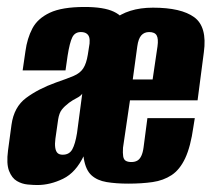

<svg xmlns="http://www.w3.org/2000/svg" viewBox="-20 -525 607 551"><path d="M87 6Q76 6 59.5 4.5Q43 3 28.5 -5.5Q14 -14 6 -34.5Q-2 -55 3 -93L13 -167Q20 -218 55 -244Q90 -270 140 -288Q172 -299 191 -307Q210 -315 219 -329Q228 -343 232 -368L237 -400Q238 -411 236 -418Q234 -425 228 -429Q222 -433 212 -433Q195 -433 187.5 -418Q180 -403 174 -365L168 -323H45L53 -378Q58 -415 73 -443.5Q88 -472 123 -488.5Q158 -505 223 -505Q278 -505 306.5 -491.5Q335 -478 344 -452Q353 -426 347 -389L294 -9L221 -79Q198 -30 161 -12Q124 6 87 6ZM160 -81Q179 -81 187.5 -96.5Q196 -112 201 -143L216 -256Q211 -249 200 -243.5Q189 -238 178 -230Q165 -220 157.5 -210.5Q150 -201 147 -183L139 -127Q137 -112 138.5 -101.5Q140 -91 145 -86Q150 -81 160 -81ZM348 2Q313 2 286 -2.5Q259 -7 242.5 -22Q226 -37 220.5 -70Q215 -103 222 -159L252 -375Q261 -431 304 -467Q347 -503 419 -503Q500 -503 537.5 -475.5Q575 -448 565 -375L547 -237H353L333 -101Q332 -86 333.5 -76.5Q335 -67 341 -63.5Q347 -60 357 -60Q367 -60 374 -64Q381 -68 385.5 -77.5Q390 -87 392 -102L403 -186H539L535 -161Q527 -104 511.5 -71Q496 -38 472.5 -22.5Q449 -7 418 -2.5Q387 2 348 2ZM361 -297H418L432 -392Q435 -414 429.5 -423.5Q424 -433 408 -433Q394 -433 385.5 -423.5Q377 -414 374 -392Z"/></svg>

Font: Alumni Sans Thin ExtraBold
Style: Italic
Weight: 800
Italic angle: -8°
Version: Version 1.016